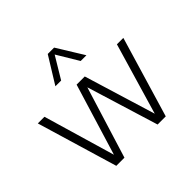

<svg xmlns="http://www.w3.org/2000/svg" viewBox="-192 -1012 1216 1216"><g transform="rotate(-45 415.5 -404.0)"><path d="M194 0 32.5 -541.5H92L237 -47H229L380 -541.5H453L604 -47H595.5L741 -541.5H798.5L637 0H564L411.5 -496H420.5L267 0ZM277.5 -629 388 -808H445L555.5 -629H504L409 -787H424L329 -629Z"/></g></svg>

Font: Encode Sans Condensed Thin Light
Style: Regular
Weight: 300
Version: Version 3.002